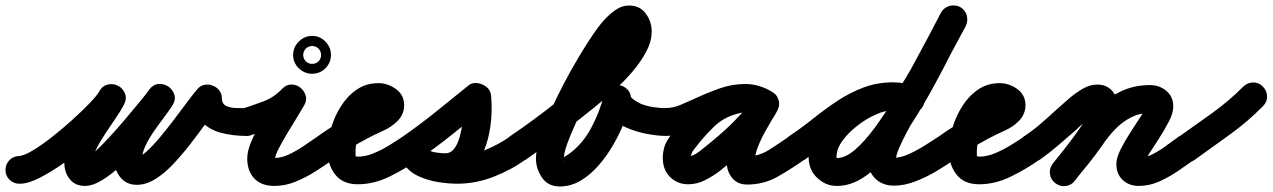

<svg xmlns="http://www.w3.org/2000/svg" viewBox="-61 -613 4607 695"><path d="M-41 4Q-42 -17 -27.5 -32.5Q-13 -48 7 -48Q25 -49 57 -68Q89 -87 126.5 -116.5Q164 -146 200 -178.5Q236 -211 263 -239Q290 -267 299 -283Q312 -304 331.5 -307.5Q351 -311 367 -302Q383 -294 391 -275.5Q399 -257 388 -235Q377 -213 358 -185.5Q339 -158 319.5 -128.5Q300 -99 286.5 -71.5Q273 -44 273 -22Q273 -21 273 -22Q269 -33 257 -38Q254 -39 249 -40Q244 -41 246 -41Q257 -41 280.5 -62Q304 -83 334 -115.5Q364 -148 393.5 -183Q423 -218 446.5 -246.5Q470 -275 479 -288Q494 -308 513.5 -309Q533 -310 548 -300Q564 -289 570 -270.5Q576 -252 563 -231Q550 -211 531.5 -186.5Q513 -162 495 -136Q477 -110 465 -84Q453 -58 453 -36Q453 -33 449 -37.5Q445 -42 441 -44Q439 -44 436 -44.5Q433 -45 434 -45Q448 -45 470 -65Q492 -85 518 -116Q544 -147 570 -181.5Q596 -216 618 -245.5Q640 -275 654 -291Q664 -303 679.5 -306Q695 -309 709 -303Q723 -298 732.5 -286Q742 -274 742 -258Q742 -237 758 -229.5Q774 -222 794.5 -222Q815 -222 830 -221Q830 -221 830 -221Q830 -221 830 -221Q851 -221 866 -206.5Q881 -192 880 -171Q880 -150 865.5 -135Q851 -120 830 -121Q783 -121 740 -132Q697 -143 669 -172.5Q641 -202 641 -258Q641 -274 659 -276Q677 -278 697 -270Q716 -263 728.5 -250Q741 -237 730 -225Q709 -201 683 -165Q657 -129 627.5 -91Q598 -53 566.5 -19.5Q535 14 501.5 35Q468 56 434 56Q396 56 374 28Q352 0 352 -36Q352 -82 373.5 -125Q395 -168 424.5 -208Q454 -248 477 -285Q490 -306 510 -306.5Q530 -307 546 -296Q562 -285 568.5 -266Q575 -247 560 -228Q544 -205 516 -169.5Q488 -134 453.5 -94Q419 -54 382.5 -19Q346 16 310.5 38Q275 60 246 60Q211 60 191.5 35.5Q172 11 172 -22Q172 -58 185.5 -92Q199 -126 219.5 -157.5Q240 -189 261.5 -220Q283 -251 298 -281Q309 -303 329 -306Q349 -309 366 -300Q383 -291 391 -272.5Q399 -254 387 -233Q372 -207 338.5 -170.5Q305 -134 261.5 -95.5Q218 -57 171.5 -24Q125 9 83 30.5Q41 52 11 52Q-10 53 -25.5 38.5Q-41 24 -41 4Z M845 -123Q825 -117 806.5 -126.5Q788 -136 782 -156Q776 -176 785.5 -194.5Q795 -213 815 -219Q855 -232 892.5 -246Q930 -260 960 -291Q975 -307 993.5 -307Q1012 -307 1026 -296Q1040 -285 1045.5 -267Q1051 -249 1039 -230Q1030 -214 1013 -186.5Q996 -159 978 -129Q960 -99 947.5 -74.5Q935 -50 935 -39Q935 -32 936 -31Q937 -30 933 -35Q929 -41 925.5 -41Q922 -41 932 -41Q958 -41 986 -54.5Q1014 -68 1040.5 -86Q1067 -104 1087 -118Q1087 -118 1087 -118Q1087 -118 1087 -118Q1104 -130 1124.5 -126.5Q1145 -123 1157 -106Q1169 -89 1165.5 -68.5Q1162 -48 1145 -36Q1115 -14 1080 8Q1045 30 1008 45Q971 60 932 60Q885 60 859.5 33Q834 6 834 -39Q834 -65 847 -97Q860 -129 879.5 -162.5Q899 -196 919 -227Q939 -258 953 -282Q964 -301 983.5 -300Q1003 -299 1019 -287Q1035 -275 1041.5 -256Q1048 -237 1032 -221Q993 -180 946 -160Q899 -140 845 -123Q845 -123 845 -123Q845 -123 845 -123ZM1064 -446Q1053 -444 1046 -437Q1039 -430 1037 -419Q1037 -417 1036.5 -415Q1036 -413 1036 -414Q1036 -415 1036.5 -413Q1037 -411 1037 -409Q1039 -398 1046 -391Q1053 -384 1064 -382Q1066 -382 1068 -382Q1070 -382 1069 -382Q1068 -382 1070 -382Q1072 -382 1074 -382Q1085 -384 1092 -391Q1099 -398 1101 -409Q1101 -411 1101 -413Q1101 -415 1101 -414Q1101 -413 1101 -415Q1101 -417 1101 -419Q1099 -430 1092 -437Q1085 -444 1074 -446Q1072 -446 1070 -446.5Q1068 -447 1069 -447Q1070 -447 1068 -446.5Q1066 -446 1064 -446ZM1000 -414Q1000 -442 1020.5 -462.5Q1041 -483 1069 -483Q1097 -483 1117 -462.5Q1137 -442 1137 -414Q1137 -386 1117 -366Q1097 -346 1069 -346Q1041 -346 1020.5 -366Q1000 -386 1000 -414Z M1145 -36Q1128 -24 1107.5 -27.5Q1087 -31 1075 -48Q1063 -65 1066.5 -85.5Q1070 -106 1087 -118Q1130 -149 1175 -175Q1220 -201 1267 -225Q1277 -229 1287.5 -234Q1298 -239 1306 -246Q1308 -247 1305 -243.5Q1302 -240 1301 -237Q1301 -236 1301 -233.5Q1301 -231 1301 -232Q1301 -232 1301 -230Q1301 -228 1301 -224Q1303 -216 1309 -212Q1311 -210 1311 -210Q1311 -210 1309 -210Q1288 -210 1272.5 -194Q1257 -178 1246.5 -154Q1236 -130 1231 -106Q1226 -82 1226 -66Q1226 -55 1226 -50.5Q1226 -46 1234 -46Q1262 -46 1291 -58Q1320 -70 1347 -86.5Q1374 -103 1396 -118Q1413 -130 1433.5 -126.5Q1454 -123 1466 -106Q1478 -89 1474.5 -68.5Q1471 -48 1454 -36Q1408 -3 1350.5 25.5Q1293 54 1234 54Q1180 54 1152.5 19Q1125 -16 1125 -66Q1125 -105 1137 -147.5Q1149 -190 1172.5 -227.5Q1196 -265 1230 -288.5Q1264 -312 1309 -312Q1343 -312 1372.5 -290.5Q1402 -269 1402 -232Q1402 -199 1377 -174Q1356 -153 1324.5 -139Q1293 -125 1267 -111Q1235 -94 1204.5 -75Q1174 -56 1145 -36Q1145 -36 1145 -36Q1145 -36 1145 -36Z M1454 -36Q1437 -24 1416 -27.5Q1395 -31 1384 -48Q1372 -65 1375.5 -86Q1379 -107 1396 -118Q1458 -161 1517 -208.5Q1576 -256 1634 -303Q1644 -312 1657.5 -312.5Q1671 -313 1683 -308Q1696 -303 1705 -293.5Q1714 -284 1716 -271Q1720 -238 1718 -196Q1716 -154 1705.5 -112Q1695 -70 1675.5 -35Q1656 0 1625 21.5Q1594 43 1551 43Q1509 43 1467 29.5Q1425 16 1400 -20Q1385 -41 1390.5 -60Q1396 -79 1412 -90Q1427 -101 1447.5 -100Q1468 -99 1482 -78Q1491 -66 1513 -59.5Q1535 -53 1558.5 -51Q1582 -49 1595 -49Q1645 -49 1694.5 -69.5Q1744 -90 1784 -118Q1784 -118 1784 -118Q1784 -118 1784 -118Q1801 -130 1821.5 -126.5Q1842 -123 1854 -106Q1866 -89 1862.5 -68.5Q1859 -48 1842 -36Q1790 2 1725.5 27Q1661 52 1595 52Q1562 52 1524.5 46Q1487 40 1453.5 24.5Q1420 9 1400 -20Q1385 -41 1390.5 -60Q1396 -79 1412 -90Q1427 -101 1447.5 -100Q1468 -99 1482 -78Q1492 -65 1514 -61.5Q1536 -58 1551 -58Q1570 -58 1582.5 -74Q1595 -90 1602.5 -116Q1610 -142 1613.5 -170Q1617 -198 1617 -222Q1617 -246 1616 -258Q1614 -271 1630.5 -270.5Q1647 -270 1665 -263Q1684 -256 1696 -245Q1708 -234 1698 -225Q1639 -177 1578 -128Q1517 -79 1454 -36Q1454 -36 1454 -36Q1454 -36 1454 -36Z M1771 -48Q1760 -66 1763.5 -86.5Q1767 -107 1784 -119Q1876 -181 1964 -252Q1977 -262 2004.5 -285Q2032 -308 2065 -337Q2098 -366 2128 -396.5Q2158 -427 2177.5 -454Q2197 -481 2197 -499Q2197 -506 2198.5 -501Q2200 -496 2207 -494Q2209 -493 2213.5 -492.5Q2218 -492 2216 -492Q2220 -492 2223 -493Q2220 -491 2218 -490Q2211 -484 2205.5 -478Q2200 -472 2193 -464Q2180 -449 2159.5 -417Q2139 -385 2115 -343.5Q2091 -302 2067.5 -257Q2044 -212 2024 -169Q2004 -126 1992 -92Q1980 -58 1980 -40Q1980 -29 1981.5 -30.5Q1983 -32 1975 -37Q1973 -38 1968 -38.5Q1963 -39 1965 -39Q1972 -39 1981.5 -45Q1991 -51 1996 -54Q2047 -90 2078.5 -149Q2110 -208 2124 -266Q2129 -288 2145 -297.5Q2161 -307 2179 -305Q2196 -303 2209.5 -290Q2223 -277 2223 -255Q2223 -253 2222.5 -257Q2222 -261 2222 -263Q2222 -263 2222 -263Q2226 -258 2232 -253Q2243 -245 2257 -238Q2279 -229 2302.5 -225.5Q2326 -222 2349 -221Q2370 -221 2385 -206.5Q2400 -192 2399 -171Q2399 -150 2384.5 -135Q2370 -120 2349 -121Q2321 -121 2282.5 -128Q2244 -135 2207.5 -150.5Q2171 -166 2146.5 -192Q2122 -218 2122 -255Q2122 -277 2139.5 -286.5Q2157 -296 2177 -293Q2197 -291 2212 -278Q2227 -265 2222 -244Q2215 -212 2199 -171.5Q2183 -131 2159.5 -90Q2136 -49 2106 -14.5Q2076 20 2040.5 41Q2005 62 1965 62Q1923 62 1901 30Q1879 -2 1879 -40Q1879 -67 1892.5 -109.5Q1906 -152 1928.5 -203.5Q1951 -255 1978.5 -307.5Q2006 -360 2035 -408.5Q2064 -457 2090 -494.5Q2116 -532 2136 -551Q2152 -567 2172 -580Q2192 -593 2216 -593Q2255 -593 2276.5 -564Q2298 -535 2298 -499Q2298 -463 2278 -425.5Q2258 -388 2226.5 -351.5Q2195 -315 2158 -282Q2121 -249 2086.5 -221Q2052 -193 2026 -173Q1936 -100 1842 -35Q1824 -24 1803.5 -27.5Q1783 -31 1771 -48Z M2299 -171H2298Q2298 -192 2313 -207Q2328 -222 2349 -222Q2376 -222 2404 -234Q2432 -246 2456 -257Q2499 -277 2544 -293Q2589 -309 2637 -309Q2662 -309 2687 -301.5Q2712 -294 2733 -281Q2754 -269 2757 -249Q2760 -229 2751 -213Q2741 -197 2722.5 -189.5Q2704 -182 2683 -194Q2670 -200 2660 -204Q2650 -208 2635 -208Q2635 -208 2639 -208Q2643 -209 2643 -209Q2602 -202 2574.5 -189.5Q2547 -177 2524 -155Q2501 -133 2472 -99Q2472 -99 2473 -100Q2474 -101 2474 -101Q2464 -88 2451.5 -72.5Q2439 -57 2439 -39Q2439 -39 2439 -39Q2439 -38 2437.5 -41Q2436 -44 2432 -46Q2430 -47 2430 -47Q2443 -47 2457.5 -56Q2472 -65 2481 -73Q2508 -94 2545 -126Q2582 -158 2614.5 -193Q2647 -228 2663 -259Q2674 -281 2694 -284.5Q2714 -288 2731 -279Q2748 -270 2756 -251.5Q2764 -233 2752 -212Q2737 -185 2718 -153Q2699 -121 2685 -88Q2671 -55 2671 -24Q2671 -24 2671 -25Q2668 -33 2660.5 -39.5Q2653 -46 2644 -46Q2643 -46 2643 -47Q2686 -47 2723.5 -71Q2761 -95 2794 -118Q2794 -118 2794 -118Q2794 -118 2794 -118Q2811 -130 2831.5 -126.5Q2852 -123 2864 -106Q2876 -89 2872.5 -68.5Q2869 -48 2852 -36Q2804 -2 2754 26.5Q2704 55 2643 55Q2609 55 2589.5 31.5Q2570 8 2570 -24Q2570 -66 2585 -106.5Q2600 -147 2622 -186Q2644 -225 2664 -260Q2676 -282 2695.5 -285.5Q2715 -289 2731 -281Q2748 -272 2756 -254Q2764 -236 2753 -213Q2733 -173 2697 -133Q2661 -93 2620 -57Q2579 -21 2543 7Q2519 25 2490.5 39.5Q2462 54 2430 54Q2394 54 2368.5 31.5Q2343 9 2339 -27Q2338 -33 2338 -39Q2338 -77 2355 -105.5Q2372 -134 2394 -163Q2394 -163 2395 -164Q2396 -165 2396 -165Q2432 -208 2464.5 -236.5Q2497 -265 2535 -282.5Q2573 -300 2628 -308Q2628 -308 2632 -309Q2635 -309 2635 -309Q2663 -309 2685.5 -302Q2708 -295 2731 -282Q2753 -270 2756 -250Q2759 -230 2749 -214Q2740 -197 2721 -189.5Q2702 -182 2681 -195Q2672 -200 2660 -204Q2648 -208 2637 -208Q2599 -208 2563.5 -194.5Q2528 -181 2493.5 -164Q2459 -147 2423.5 -134Q2388 -121 2349 -121Q2328 -121 2313.5 -135.5Q2299 -150 2299 -171Z M2852 -35Q2834 -24 2813.5 -27.5Q2793 -31 2781 -48Q2770 -66 2773.5 -86.5Q2777 -107 2794 -119Q2839 -149 2881.5 -183Q2924 -217 2969 -247Q3014 -277 3064 -296Q3114 -315 3172 -315Q3192 -315 3212 -311Q3232 -307 3251 -301Q3251 -301 3251 -301Q3251 -301 3251 -301Q3271 -295 3280.5 -276.5Q3290 -258 3284 -238Q3278 -218 3259.5 -208.5Q3241 -199 3221 -205Q3209 -209 3196.5 -211.5Q3184 -214 3172 -214Q3125 -214 3082.5 -196Q3040 -178 3001 -150Q2962 -122 2925 -91Q2888 -60 2852 -35Q2852 -35 2852 -35Q2852 -35 2852 -35ZM3253 -300Q3273 -293 3282 -274Q3291 -255 3283 -236Q3276 -216 3257 -207Q3238 -198 3219 -206Q3207 -210 3196 -212Q3185 -214 3172 -214Q3145 -214 3110.5 -199Q3076 -184 3043 -158.5Q3010 -133 2988.5 -103.5Q2967 -74 2967 -45Q2967 -42 2968 -40Q2968 -41 2968 -41Q2968 -41 2969 -41Q2999 -41 3033.5 -70.5Q3068 -100 3104.5 -149.5Q3141 -199 3176.5 -258Q3212 -317 3244.5 -376.5Q3277 -436 3303 -486.5Q3329 -537 3346 -568Q3356 -586 3376 -591.5Q3396 -597 3415 -587Q3433 -577 3438.5 -557Q3444 -537 3434 -518Q3411 -478 3381.5 -419.5Q3352 -361 3316.5 -296Q3281 -231 3240.5 -168Q3200 -105 3156 -53.5Q3112 -2 3065 29Q3018 60 2969 60Q2934 60 2908 40Q2866 9 2866 -45Q2866 -96 2895 -144.5Q2924 -193 2971 -231.5Q3018 -270 3071 -292.5Q3124 -315 3172 -315Q3213 -315 3253 -300Q3253 -300 3253 -300Q3253 -300 3253 -300ZM3414 -588Q3432 -578 3438 -558Q3444 -538 3435 -519Q3408 -469 3381 -418.5Q3354 -368 3327 -318Q3327 -318 3327 -318Q3327 -317 3327 -317Q3316 -299 3298.5 -269.5Q3281 -240 3261 -205.5Q3241 -171 3223 -137.5Q3205 -104 3193.5 -77Q3182 -50 3182 -35Q3182 -31 3177 -36.5Q3172 -42 3175 -42Q3200 -42 3229.5 -55.5Q3259 -69 3287.5 -87Q3316 -105 3336 -118Q3353 -130 3373.5 -126.5Q3394 -123 3406 -106Q3418 -89 3414.5 -68.5Q3411 -48 3394 -36Q3365 -15 3328 7Q3291 29 3251.5 44Q3212 59 3175 59Q3133 59 3107 33Q3081 7 3081 -35Q3081 -68 3098.5 -111.5Q3116 -155 3142 -202.5Q3168 -250 3194.5 -293Q3221 -336 3239 -367Q3239 -367 3239 -366Q3238 -366 3238 -366Q3265 -416 3292 -466Q3319 -516 3345 -567Q3355 -585 3375 -591Q3395 -597 3414 -588Z M3394 -36Q3377 -24 3356.5 -27.5Q3336 -31 3324 -48Q3312 -65 3315.5 -85.5Q3319 -106 3336 -118Q3379 -149 3424 -175Q3469 -201 3516 -225Q3526 -229 3536.5 -234Q3547 -239 3555 -246Q3557 -247 3554 -243.5Q3551 -240 3550 -237Q3550 -236 3550 -233.5Q3550 -231 3550 -232Q3550 -232 3550 -230Q3550 -228 3550 -224Q3552 -216 3558 -212Q3560 -210 3560 -210Q3560 -210 3558 -210Q3537 -210 3521.5 -194Q3506 -178 3495.5 -154Q3485 -130 3480 -106Q3475 -82 3475 -66Q3475 -55 3475 -50.5Q3475 -46 3483 -46Q3511 -46 3540 -58Q3569 -70 3596 -86.5Q3623 -103 3645 -118Q3662 -130 3682.5 -126.5Q3703 -123 3715 -106Q3727 -89 3723.5 -68.5Q3720 -48 3703 -36Q3657 -3 3599.5 25.5Q3542 54 3483 54Q3429 54 3401.5 19Q3374 -16 3374 -66Q3374 -105 3386 -147.5Q3398 -190 3421.5 -227.5Q3445 -265 3479 -288.5Q3513 -312 3558 -312Q3592 -312 3621.5 -290.5Q3651 -269 3651 -232Q3651 -199 3626 -174Q3605 -153 3573.5 -139Q3542 -125 3516 -111Q3484 -94 3453.5 -75Q3423 -56 3394 -36Q3394 -36 3394 -36Q3394 -36 3394 -36Z M3632 -48Q3621 -65 3624.5 -86Q3628 -107 3645 -119Q3677 -140 3706 -165Q3735 -190 3763 -216Q3782 -233 3806 -254Q3830 -275 3857 -291Q3884 -307 3911 -307Q3946 -307 3966.5 -282Q3987 -257 3987 -224Q3987 -195 3969.5 -159Q3952 -123 3926.5 -86Q3901 -49 3874.5 -16Q3848 17 3830 41Q3830 41 3830 41Q3830 41 3830 41Q3817 58 3796.5 60.5Q3776 63 3759 50Q3742 37 3739.5 16.5Q3737 -4 3750 -21Q3762 -36 3784 -63.5Q3806 -91 3829.5 -123Q3853 -155 3869.5 -182.5Q3886 -210 3886 -224Q3886 -224 3886 -223Q3889 -213 3901 -208Q3903 -207 3908 -206.5Q3913 -206 3911 -206Q3908 -206 3897.5 -198Q3887 -190 3873.5 -178.5Q3860 -167 3848 -156Q3836 -145 3831 -140Q3800 -113 3768.5 -86Q3737 -59 3703 -35Q3686 -24 3665 -27.5Q3644 -31 3632 -48ZM3829 41Q3816 58 3795.5 60.5Q3775 63 3759 49Q3742 36 3739.5 15.5Q3737 -5 3751 -21Q3775 -52 3799 -82.5Q3823 -113 3845 -145Q3876 -189 3914 -225.5Q3952 -262 3999 -283.5Q4046 -305 4102 -305Q4136 -305 4161 -284Q4186 -263 4186 -227Q4186 -204 4170 -173Q4154 -142 4133.5 -110.5Q4113 -79 4097 -54Q4081 -29 4081 -19Q4081 -19 4081 -20Q4081 -22 4080 -23Q4079 -26 4077 -29Q4071 -39 4062 -41Q4061 -42 4061 -42Q4086 -42 4111.5 -55Q4137 -68 4161 -86Q4185 -104 4205 -118Q4222 -130 4242.5 -126.5Q4263 -123 4275 -106Q4287 -89 4283.5 -68.5Q4280 -48 4263 -36Q4234 -15 4201.5 7Q4169 29 4134 44.5Q4099 60 4061 60Q4026 60 4003 38.5Q3980 17 3980 -19Q3980 -42 3996 -73.5Q4012 -105 4032.5 -136.5Q4053 -168 4069 -192.5Q4085 -217 4085 -227Q4085 -229 4085 -226Q4085 -223 4085 -222Q4089 -210 4099 -206Q4101 -204 4102 -204Q4064 -204 4032 -187.5Q4000 -171 3974.5 -144Q3949 -117 3929 -87Q3906 -54 3880.5 -22Q3855 10 3829 41Q3829 41 3829 41Q3829 41 3829 41Z M4193 -46Q4181 -63 4184.5 -84Q4188 -105 4205 -117Q4265 -159 4326 -203Q4387 -247 4439 -299Q4439 -299 4439 -299Q4439 -299 4439 -299Q4454 -314 4474.5 -314.5Q4495 -315 4510 -300Q4525 -285 4525.5 -264.5Q4526 -244 4511 -229Q4456 -173 4391.5 -126.5Q4327 -80 4263 -34Q4246 -22 4225.5 -25.5Q4205 -29 4193 -46Z"/></svg>

Font: FRB American Cursive Ultra
Style: Bold Italic
Weight: 1000
Italic angle: -25°
Version: Version 2.0;Modular Font Editor K font №1